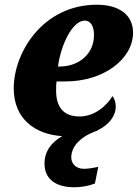

<svg xmlns="http://www.w3.org/2000/svg" viewBox="-20 -566 582 811"><path d="M294 225C325 225 356 219 381 209L395 139C371 144 351 147 334 147C303 147 281 127 281 99C281 48 327 12 368 -5C374 -8 380 -10 385 -12C388 -13 391 -14 394 -15H391C444 -40 469 -80 469 -115C469 -134 463 -151 455 -160C429 -117 378 -74 316 -74C249 -74 217 -113 217 -183C217 -196 217 -210 219 -222H256C420 -222 542 -318 542 -428C542 -502 485 -546 389 -546C161 -546 38 -344 38 -193C38 -63 129 2 243 9C197 35 168 73 168 125C168 190 215 225 294 225ZM232 -285H225C237 -377 286 -479 338 -479C363 -479 377 -455 377 -418C377 -337 312 -285 232 -285Z"/></svg>

Font: Noto Serif SemiCondensed Black
Style: Italic
Weight: 900
Width: 4
Italic angle: -12°
Designer: Monotype Design Team
Foundry: Monotype Imaging Inc.
Version: Version 2.014